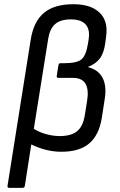

<svg xmlns="http://www.w3.org/2000/svg" viewBox="-20 -715 573 920"><path d="M23.9 185.1Q14.6 185.1 16.1 174.8L127 -523.9Q140.6 -611.3 190.2 -653.1Q239.7 -694.8 332 -694.8Q414.6 -694.8 456.5 -655Q498.5 -615.2 488.8 -543L484.9 -512.2Q478.5 -461.4 458.3 -434.8Q438 -408.2 402.8 -395V-393.1Q451.7 -380.4 471.7 -341.6Q491.7 -302.7 481.9 -241.2L467.8 -149.9Q454.6 -67.9 407.7 -27.8Q360.8 12.2 273.9 12.2Q202.1 12.2 129.9 -22.9L99.1 174.8Q97.7 185.1 87.9 185.1ZM210.9 -528.8 142.1 -98.1Q167 -81.5 200.7 -72.3Q234.4 -63 266.1 -63Q321.3 -63 349.6 -86.4Q377.9 -109.9 386.2 -162.1L397 -229Q416 -341.8 330.1 -341.8H259.8Q250 -341.8 252 -352.1L259.8 -401.9Q261.7 -412.1 269 -412.1H287.1Q348.6 -412.1 370.6 -430.7Q392.6 -449.2 401.9 -507.8L404.8 -526.9Q412.1 -573.7 390.4 -597.9Q368.7 -622.1 319.8 -622.1Q269.5 -622.1 243.9 -599.4Q218.3 -576.7 210.9 -528.8Z"/></svg>

Font: Sofia Sans
Style: Italic
Weight: 400
Italic angle: -9°
Designer: Botio Nikoltchev, Ani Petrova
Foundry: lettersoup
Version: Version 4.100